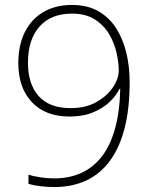

<svg xmlns="http://www.w3.org/2000/svg" viewBox="-20 -744 610 776"><path d="M199 12Q172 12 143 8.5Q114 5 95 -1V-38Q113 -32 141.5 -27.5Q170 -23 199 -23Q260 -23 308.5 -45Q357 -67 391.5 -111.5Q426 -156 445 -224.5Q464 -293 466 -385H463Q450 -358 423.5 -332.5Q397 -307 356.5 -290Q316 -273 261 -273Q163 -273 108.5 -331.5Q54 -390 54 -489Q54 -560 79.5 -612.5Q105 -665 154 -694.5Q203 -724 271 -724Q333 -724 377 -699Q421 -674 449 -630.5Q477 -587 490.5 -531Q504 -475 504 -412Q504 -305 483.5 -225.5Q463 -146 423.5 -93Q384 -40 327.5 -14Q271 12 199 12ZM266 -307Q326 -307 369.5 -331.5Q413 -356 436.5 -391Q460 -426 460 -460Q460 -489 451.5 -528.5Q443 -568 422 -604.5Q401 -641 364 -665Q327 -689 271 -689Q186 -689 139.5 -636.5Q93 -584 93 -490Q93 -405 136 -356Q179 -307 266 -307Z"/></svg>

Font: Noto Sans Symbols ExtraLight
Style: Regular
Weight: 250
Version: Version 2.002